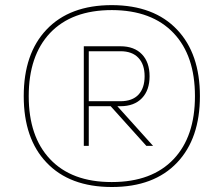

<svg xmlns="http://www.w3.org/2000/svg" viewBox="-20 -732 878 754"><path d="M440.9 -314.9 581.1 -159.2H554.7L414.6 -314.9H328.6V-159.2H309.1V-550.3H453.1Q507.3 -550.3 537.6 -518.6Q567.4 -487.3 567.4 -432.6Q567.4 -377.9 537.6 -346.7Q507.3 -314.9 453.1 -314.9ZM453.1 -334.5Q499.5 -334.5 523.9 -360.4Q547.9 -386.2 547.9 -432.6Q547.9 -479 523.9 -504.4Q499.5 -530.8 453.1 -530.8H328.6V-334.5ZM176.3 -107.4Q261.2 -17.1 418 -17.1H419.4Q576.7 -17.1 662.1 -107.4Q745.6 -195.8 745.6 -354.5Q745.6 -513.2 662.1 -601.6Q576.7 -691.9 419.4 -692.4Q261.7 -692.4 176.3 -602.1Q92.8 -513.2 92.8 -354.5Q92.8 -195.8 176.3 -107.4ZM162.6 -615.7Q253.4 -711.9 419.4 -711.9Q585 -711.4 675.8 -615.2Q765.1 -521 765.1 -354.5Q765.1 -188 675.8 -93.8Q585 2.4 419.4 2.4Q253.4 2.4 162.6 -93.8Q73.2 -187.5 73.2 -354.5Q73.2 -521.5 162.6 -615.7Z"/></svg>

Font: Fortheenas_01
Style: Regular
Weight: 100
Designer: Situjuh Nazara
Version: Version 1.10 September 8, 2014